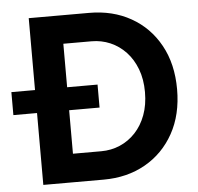

<svg xmlns="http://www.w3.org/2000/svg" viewBox="-52 -776 853 829"><g transform="rotate(-5 375.0 -361.5)"><path d="M373.5 -311.5H0Q0 -322.8 0 -342Q0 -361.3 0 -380.6Q0 -399.9 0 -411.1H373.5ZM241.7 -599.6V-123H364.3Q407.7 -123 445.8 -139.4Q483.9 -155.8 512.9 -186.8Q542 -217.8 558.3 -261.8Q574.7 -305.9 574.7 -361.3Q574.7 -416.7 558 -460.8Q541.3 -504.9 512.1 -535.9Q482.9 -566.9 444.8 -583.3Q406.7 -599.6 364.3 -599.6ZM364.3 0H204.6H102.5V-722.7H364.3Q466.3 -722.7 545.2 -678.2Q624 -633.8 668.9 -552.5Q713.9 -471.2 713.9 -361.3Q713.9 -251.5 668.9 -170.4Q624 -89.4 545.2 -44.7Q466.3 0 364.3 0Z"/></g></svg>

Font: Giphurs
Style: Regular
Weight: 400
Version: Version 2.010